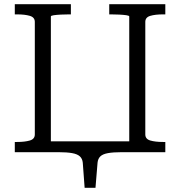

<svg xmlns="http://www.w3.org/2000/svg" viewBox="-20 -730 864 921"><path d="M51 -710H320V-661H311Q292 -661 272 -660Q252 -659 238 -657Q224 -655 224 -651V0H51V-49H62Q99 -49 123 -56Q147 -63 147 -85V-625Q147 -647 123 -654Q99 -661 62 -661H51ZM504 -710H773V-661H762Q725 -661 701 -654Q677 -647 677 -625V-85Q677 -63 701 -56Q725 -49 762 -49H773V0H600V-651Q600 -655 586 -657Q572 -659 552 -660Q532 -661 513 -661H504ZM181 0V-52H635V0H563Q523 0 498 4.5Q473 9 461.5 20Q450 31 448 50L438 171H386L377 50Q375 31 363 20Q351 9 326 4.5Q301 0 261 0Z"/></svg>

Font: Roboto Serif Light
Style: Regular
Weight: 300
Designer: Greg Gazdowicz
Foundry: Commercial Type
Version: Version 1.008